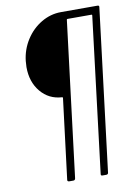

<svg xmlns="http://www.w3.org/2000/svg" viewBox="-97 -764 741 1028"><g transform="rotate(-10 273.5 -250.0)"><path d="M507 -700Q517 -700 515 -690L407 190Q407 194 404 197Q401 200 396 200H375Q365 200 367 190L470 -654Q470 -658 467 -658H336Q332 -658 332 -654L228 190Q226 200 217 200H194Q189 200 186.5 197Q184 194 185 190L239 -246Q239 -250 235 -250Q164 -254 119.5 -307.5Q75 -361 75 -442Q75 -453 77 -475Q84 -537 117 -588.5Q150 -640 200.5 -670Q251 -700 308 -700Z"/></g></svg>

Font: Barlow Light
Style: Italic
Weight: 300
Italic angle: -7°
Designer: Jeremy Tribby
Foundry: Tribby Type
Version: Version 1.408